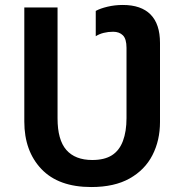

<svg xmlns="http://www.w3.org/2000/svg" viewBox="-20 -744 743 774"><path d="M348 10Q216 10 147 -62.5Q78 -135 78 -254V-714H212V-267Q212 -180 247.5 -139.5Q283 -99 352 -99Q401 -99 431 -118Q461 -137 475.5 -175.5Q490 -214 490 -268V-551Q490 -587 475.5 -601.5Q461 -616 436 -616Q416 -616 398 -611.5Q380 -607 366 -598V-700Q384 -710 413.5 -717Q443 -724 475 -724Q549 -724 587 -685.5Q625 -647 625 -571V-252Q625 -178 594.5 -118.5Q564 -59 502.5 -24.5Q441 10 348 10Z"/></svg>

Font: Noto Sans Display SemiBold
Style: Regular
Weight: 600
Designer: Monotype Design Team
Foundry: Monotype Imaging Inc.
Version: Version 2.003